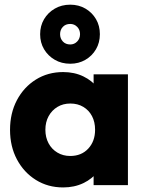

<svg xmlns="http://www.w3.org/2000/svg" viewBox="-20 -812 635 842"><path d="M257 10Q190 10 137.2 -23Q84.5 -56 54.2 -113Q24 -170 24 -242.5Q24 -315.5 54.2 -372.8Q84.5 -430 137.2 -463Q190 -496 257 -496Q306 -496 345.5 -477Q385 -458 409.8 -424.5Q434.5 -391 438 -348V-138Q434.5 -95 410 -61.5Q385.5 -28 345.8 -9Q306 10 257 10ZM288 -128Q337 -128 367 -160.2Q397 -192.5 397 -243Q397 -277 383.5 -302.8Q370 -328.5 345.5 -343.2Q321 -358 288.5 -358Q256.5 -358 232 -343.2Q207.5 -328.5 193.2 -302.5Q179 -276.5 179 -243Q179 -209.5 193 -183.5Q207 -157.5 231.8 -142.8Q256.5 -128 288 -128ZM390.5 0V-130.5L413.5 -249L390.5 -366.5V-486H541V0ZM288.1 -532.5Q249.8 -532.5 220.2 -549.8Q190.5 -567 173.2 -596.1Q156 -625.2 156 -661.8Q156 -698.5 173.2 -727.8Q190.5 -757 220.3 -774.2Q250 -791.5 288 -791.5Q325 -791.5 354.5 -774.4Q383.9 -757.2 401 -728.1Q418 -698.9 418 -662.1Q418 -625.3 401 -596.1Q384 -566.8 354.5 -549.7Q325 -532.5 288.1 -532.5ZM288.1 -617Q306 -617 318.5 -630Q331 -642.9 331 -662.2Q331 -681.5 318.5 -694.2Q306 -707 288 -707Q267.8 -707 255.6 -694.1Q243.5 -681.3 243.5 -662.1Q243.5 -643 255.7 -630Q267.9 -617 288.1 -617Z"/></svg>

Font: Outfit Thin
Style: Regular
Weight: 100
Designer: Rodrigo Fuenzalida
Foundry: fragTYPE
Version: Version 1.000